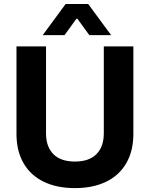

<svg xmlns="http://www.w3.org/2000/svg" viewBox="-20 -937 755 967"><path d="M63 -262.8V-703.4H211.8V-265.7Q211.8 -198 248.8 -160.7Q285.8 -123.4 357.3 -123.4V10.4Q266.1 10.4 200 -21.8Q133.9 -53.9 98.4 -115.4Q63 -177 63 -262.8ZM502.8 -265.7V-703.4H651.7V-262.8Q651.7 -177 616.2 -115.4Q580.8 -53.9 514.6 -21.8Q448.5 10.4 357.3 10.4V-123.4Q428.8 -123.4 465.8 -160.7Q502.8 -198 502.8 -265.7ZM310.5 -916.8H367.4V-842.2H364.6L305 -760.1H195.1ZM429.8 -760.1 370.1 -842.2H367.4V-916.8H424.2L539.6 -760.1Z"/></svg>

Font: Wand UI Pro
Style: Regular
Weight: 400
Designer: Andreas Faust
Version: Version 1.003;FEAKit 1.0